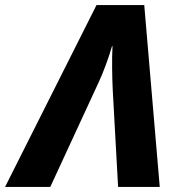

<svg xmlns="http://www.w3.org/2000/svg" viewBox="-80 -736 712 756"><path d="M-60 0 300 -716H488L549 0H385L364 -380Q362 -418 361.5 -467Q361 -516 363 -554H361Q351 -519 336.5 -480Q322 -441 309 -413L118 0Z"/></svg>

Font: Noto Sans ExtraBold
Style: Italic
Weight: 800
Italic angle: -12°
Designer: Monotype Design Team
Foundry: Monotype Imaging Inc.
Version: Version 2.013; ttfautohint (v1.8.4.7-5d5b)